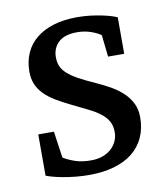

<svg xmlns="http://www.w3.org/2000/svg" viewBox="-64 -549 535 613"><g transform="rotate(-10 204.0 -242.5)"><path d="M369.1 -145Q369.1 -108.4 356 -79.6Q342.8 -50.8 318.1 -31.2Q293.5 -11.7 258.1 -1.5Q222.7 8.8 178.2 8.8Q155.3 8.8 133.5 6.6Q111.8 4.4 93.3 1Q74.7 -2.4 60.5 -6.3Q46.4 -10.3 39.1 -13.2V-147H89.8L102.1 -61Q117.2 -51.3 139.4 -43.7Q161.6 -36.1 190.9 -36.1Q212.4 -36.1 229 -42.2Q245.6 -48.3 257.1 -58.8Q268.6 -69.3 274.7 -83Q280.8 -96.7 280.8 -111.8Q280.8 -132.8 272.5 -147.5Q264.2 -162.1 248.5 -174.1Q232.9 -186 210.4 -197Q188 -208 159.2 -222.2Q131.8 -235.4 110.6 -248.3Q89.4 -261.2 75 -276.1Q60.5 -291 53.2 -308.8Q45.9 -326.7 45.9 -349.1Q45.9 -382.3 57.9 -409.2Q69.8 -436 92.8 -454.8Q115.7 -473.6 149.2 -483.9Q182.6 -494.1 226.1 -494.1Q248 -494.1 268.1 -491.7Q288.1 -489.3 304.7 -485.8Q321.3 -482.4 334 -478.5Q346.7 -474.6 354 -471.2V-353H301.8L293.9 -423.8Q283.2 -432.1 262.2 -439.5Q241.2 -446.8 217.8 -446.8Q176.8 -446.8 157 -428Q137.2 -409.2 137.2 -379.9Q137.2 -362.8 142.8 -350.1Q148.4 -337.4 161.1 -325.9Q173.8 -314.5 195.1 -302.7Q216.3 -291 248 -276.9Q274.4 -265.1 296.6 -252.2Q318.8 -239.3 335 -223.4Q351.1 -207.5 360.1 -188.5Q369.1 -169.4 369.1 -145Z"/></g></svg>

Font: Charis SIL
Style: Regular
Weight: 400
Foundry: SIL International
Version: Version 4.112